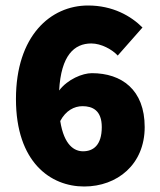

<svg xmlns="http://www.w3.org/2000/svg" viewBox="-20 -666 580 698"><path d="M280 -280C316 -280 350 -265 350 -204C350 -137 318 -116 282 -116C251 -116 213 -137 199 -226C219 -264 250 -280 280 -280ZM286 12C406 12 506 -68 506 -204C506 -340 422 -400 314 -400C280 -400 226 -378 195 -337C202 -465 250 -508 312 -508C348 -508 388 -486 408 -464L498 -566C456 -608 390 -646 300 -646C164 -646 38 -536 38 -306C38 -76 164 12 286 12Z"/></svg>

Font: Source Sans Pro Black
Style: Regular
Weight: 900
Designer: Paul D. Hunt
Foundry: Adobe Systems Incorporated
Version: Version 3.006;hotconv 1.0.111;makeotfexe 2.5.65597